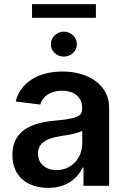

<svg xmlns="http://www.w3.org/2000/svg" viewBox="-20 -899 614 929"><path d="M214 10C290 10 348 -24 380 -88H384V0H508V-380C508 -480 418 -553 282 -553C155 -553 76 -491 56 -408L175 -393C187 -436 228 -460 280 -460C339 -460 377 -429 377 -380V-367C377 -331 329 -323 243 -315C112 -303 40 -254 40 -149C40 -43 115 10 214 10ZM135 -813H444V-879H135ZM164 -156C164 -201 195 -229 276 -241C318 -247 355 -254 378 -266V-207C378 -128 321 -76 254 -76C202 -76 164 -106 164 -156ZM226 -685C226 -652 254 -625 289 -625C324 -625 352 -652 352 -685C352 -718 324 -746 289 -746C254 -746 226 -718 226 -685Z"/></svg>

Font: Wafeq Semi Bold
Style: Regular
Weight: 600
Designer: Rasmus Andersson & Azza Alameddine
Foundry: Google & TypeTogether
Version: Version 3.000;January 28, 2025;FontCreator 15.0.0.3014 64-bi